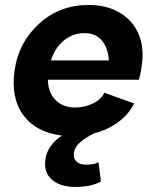

<svg xmlns="http://www.w3.org/2000/svg" viewBox="-20 -531 616 766"><path d="M38.1 -250Q53.7 -360.8 135.5 -436Q217.3 -511.2 333 -511.2Q408.2 -511.2 460.4 -478.8Q512.7 -446.3 534.2 -392.1Q555.7 -337.9 545.9 -271Q542 -240.7 534.2 -212.9H170.9Q172.4 -159.7 202.6 -130.9Q232.9 -102.1 278.8 -102.1Q316.9 -102.1 350.3 -117.9Q383.8 -133.8 396 -161.1L515.1 -118.2Q493.2 -74.2 451.2 -43.5Q409.2 -12.7 355 1Q315.9 21 296.4 39.6Q276.9 58.1 274.9 79.1Q272 101.1 285.2 113.5Q298.3 126 324.2 126Q355.5 126 373 116.2L382.8 192.9Q344.7 214.8 280.8 214.8Q220.7 214.8 187.3 186Q153.8 157.2 161.1 105Q169.4 47.9 227.1 9.8Q124.5 -2.4 73.5 -71Q22.5 -139.6 38.1 -250ZM183.1 -290H414.1Q411.6 -340.3 386.2 -369.6Q360.8 -398.9 316.9 -398.9Q271 -398.9 235.4 -369.9Q199.7 -340.8 183.1 -290Z"/></svg>

Font: Human Sans Bold
Style: Italic
Weight: 700
Italic angle: -8°
Designer: Tim Radville
Foundry: Continuum
Version: Version 1.000;FEAKit 1.0